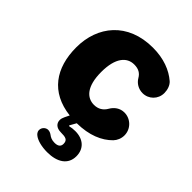

<svg xmlns="http://www.w3.org/2000/svg" viewBox="-224 -671 1018 1018"><g transform="rotate(45 285.0 -162.5)"><path d="M454.1 -207C420.9 -207 396 -188 380.9 -162.1C366.2 -136.2 342.8 -121.1 311 -121.1C257.8 -121.1 214.8 -163.1 214.8 -272C214.8 -377.9 255.9 -423.8 311 -423.8C344.2 -423.8 363.8 -411.1 377 -388.2C391.1 -363.8 418 -347.2 449.2 -347.2C494.1 -347.2 530.8 -382.8 530.8 -429.2C530.8 -453.1 522.9 -479 505.9 -494.1C461.9 -532.2 398.9 -557.1 317.9 -557.1C128.9 -557.1 28.8 -429.2 28.8 -271C28.8 -115.7 103.5 -8.8 259.8 9.3L247.1 35.2C242.2 44.9 239.3 55.2 239.3 64C239.3 86.9 255.4 106 290 106C325.2 106 343.3 109.9 343.3 139.2C343.3 159.2 330.1 168.9 305.2 168.9C284.2 168.9 271 162.1 260.3 153.8C252 147.9 243.2 144 232.9 144C216.3 144 199.2 159.2 199.2 179.2C199.2 192.9 208 202.1 216.3 208C235.4 222.2 271 231.9 313 231.9C387.2 231.9 438 200.2 438 137.2C438 82 400.4 46.9 339.4 46.9C324.2 46.9 310.1 48.8 298.3 51.8L294.9 48.8L315.4 12.2C407.2 11.2 473.1 -17.1 516.1 -61C530.8 -76.2 540 -98.1 540 -121.1C540 -168.9 501 -207 454.1 -207Z"/></g></svg>

Font: Jellee Bold
Style: Regular
Weight: 700
Designer: Alfredo Marco Pradil
Foundry: Hanken Design Co.
Version: Version 1.223;hotconv 1.0.109;makeotfexe 2.5.65596